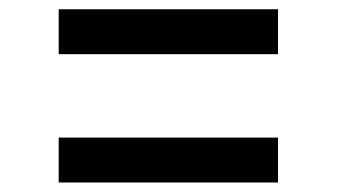

<svg xmlns="http://www.w3.org/2000/svg" viewBox="-20 -520 709 404"><path d="M565 -500.5V-406H103.5V-500.5ZM565 -230.5V-136H103.5V-230.5Z"/></svg>

Font: Merriweather 28pt Black
Style: Regular
Weight: 900
Version: Version 2.100